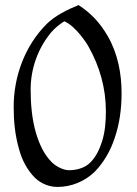

<svg xmlns="http://www.w3.org/2000/svg" viewBox="-20 -724 539 758"><path d="M290 -704C246 -686 197 -662 164 -629C79 -544 34 -423 34 -303C34 -245 39 -192 55 -136C66 -94 87 -53 118 -22C142 1 174 14 207 14C262 14 315 -8 354 -46C390 -83 416 -129 432 -177C452 -234 460 -295 460 -356C460 -434 445 -513 405 -582C376 -632 340 -672 290 -704ZM234 -640C279 -621 324 -551 330 -539C374 -461 398 -375 398 -285C398 -245 395 -204 383 -166C373 -135 360 -106 337 -83C316 -61 283 -52 252 -52C232 -52 203 -65 184 -84C153 -115 135 -156 122 -199C106 -254 101 -313 101 -371C101 -452 129 -532 181 -595C197 -614 215 -628 234 -640Z"/></svg>

Font: Neo Euler
Style: Euler
Weight: 500
Designer: Hermann Zapf
Version: Version 000.002